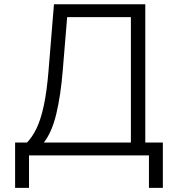

<svg xmlns="http://www.w3.org/2000/svg" viewBox="-20 -748 856 924"><path d="M52.7 156.2V-62H109.9Q135.3 -87.9 155.8 -130.1Q176.3 -172.4 190.9 -240.5Q205.6 -308.6 213.9 -411.6L239.7 -727.5H679.2V-62H763.7V156.2H696.8V0H119.6V156.2ZM190.9 -62H609.9V-665.5H303.2L282.2 -411.6Q272.5 -289.6 251 -200.2Q229.5 -110.8 190.9 -62Z"/></svg>

Font: Inter Light
Style: Regular
Weight: 300
Designer: Rasmus Andersson
Foundry: rsms
Version: Version 4.000;git-a52131595